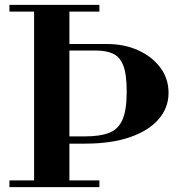

<svg xmlns="http://www.w3.org/2000/svg" viewBox="-20 -774 730 794"><path d="M19 0V-28H121V-726H19V-754H391V-726H267V-592H422Q494 -592 551.5 -566Q609 -540 643 -494.5Q677 -449 677 -390Q677 -328 635.5 -280.5Q594 -233 517 -206.5Q440 -180 332 -180H267V-28H391V0ZM267 -210H332Q393 -210 431 -224.5Q469 -239 486.5 -279Q504 -319 504 -395Q504 -466 490 -502.5Q476 -539 447.5 -552Q419 -565 377 -565H267Z"/></svg>

Font: Libre Bodoni Medium
Style: Regular
Weight: 500
Designer: Pablo Impallari, Rodrigo Fuenzalida
Foundry: Impallari Type
Version: Version 2.005;gftools[0.9.23]